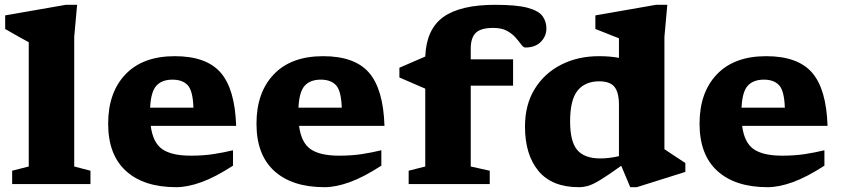

<svg xmlns="http://www.w3.org/2000/svg" viewBox="-20 -765 3501 798"><path d="M288.5 -73 356 -55.5V0H30.5V-55.5L99.5 -73V-589.5Q89.5 -595 60 -611.2Q30.5 -627.5 1.5 -644.5V-701L253.5 -745H300.5L288.5 -612Z M706.5 -531.5Q837.5 -531.5 897 -463.2Q956.5 -395 961.5 -242H606.5Q615.5 -172 654.5 -145Q693.5 -118 773 -118Q825 -118 867.2 -124.5Q909.5 -131 948.5 -140.5V-76.5Q874.5 -28.5 816.8 -7.8Q759 13 712.5 13Q578 13 503.8 -54.2Q429.5 -121.5 429.5 -251Q429.5 -380.5 501.5 -456Q573.5 -531.5 706.5 -531.5ZM697 -434Q653 -434 630 -408.8Q607 -383.5 604 -317.5H784Q781.5 -388.5 759.8 -411.2Q738 -434 697 -434Z M1323 -531.5Q1454 -531.5 1513.5 -463.2Q1573 -395 1578 -242H1223Q1232 -172 1271 -145Q1310 -118 1389.5 -118Q1441.5 -118 1483.8 -124.5Q1526 -131 1565 -140.5V-76.5Q1491 -28.5 1433.2 -7.8Q1375.5 13 1329 13Q1194.5 13 1120.2 -54.2Q1046 -121.5 1046 -251Q1046 -380.5 1118 -456Q1190 -531.5 1323 -531.5ZM1313.5 -434Q1269.5 -434 1246.5 -408.8Q1223.5 -383.5 1220.5 -317.5H1400.5Q1398 -388.5 1376.2 -411.2Q1354.5 -434 1313.5 -434Z M1936.5 -73 2015.5 -55.5V0H1678.5V-55.5L1747.5 -73V-396.5L1640 -443V-483.5L1747.5 -530Q1752 -643.5 1822.5 -694.2Q1893 -745 2038.5 -745Q2128 -745 2173.5 -732.5Q2219 -720 2235 -697.8Q2251 -675.5 2251 -647Q2251 -614.5 2227.8 -591Q2204.5 -567.5 2163.5 -567.5Q2155.5 -567.5 2146.5 -579.8Q2137.5 -592 2123.5 -608.2Q2109.5 -624.5 2087.2 -636.8Q2065 -649 2030.5 -649Q1978 -649 1957.2 -628.2Q1936.5 -607.5 1936.5 -563V-518.5H2112.5V-409H1936.5Z M2828.5 -50.5 2626.5 13H2599.5L2562 -76Q2505 -35 2473.2 -16Q2441.5 3 2422.8 8Q2404 13 2386 13Q2274 13 2218 -54.5Q2162 -122 2162 -239Q2162 -330 2202.5 -395.5Q2243 -461 2312.5 -496.2Q2382 -531.5 2469 -531.5Q2516.5 -531.5 2552.5 -524.5V-606Q2546.5 -608 2528.5 -615.2Q2510.5 -622.5 2489.5 -630.8Q2468.5 -639 2454.5 -644.5V-701L2706.5 -745H2753.5L2741.5 -612V-145Q2747.5 -141 2764.2 -129.8Q2781 -118.5 2799.5 -106.5Q2818 -94.5 2828.5 -87.5ZM2552.5 -329.5Q2552.5 -380.5 2534 -403.8Q2515.5 -427 2470.5 -427Q2412 -427 2380.8 -388.8Q2349.5 -350.5 2349.5 -260.5Q2349.5 -176 2379.5 -141.2Q2409.5 -106.5 2475 -106.5Q2511.5 -106.5 2552.5 -116Z M3164.5 -531.5Q3295.5 -531.5 3355 -463.2Q3414.5 -395 3419.5 -242H3064.5Q3073.5 -172 3112.5 -145Q3151.5 -118 3231 -118Q3283 -118 3325.2 -124.5Q3367.5 -131 3406.5 -140.5V-76.5Q3332.5 -28.5 3274.8 -7.8Q3217 13 3170.5 13Q3036 13 2961.8 -54.2Q2887.5 -121.5 2887.5 -251Q2887.5 -380.5 2959.5 -456Q3031.5 -531.5 3164.5 -531.5ZM3155 -434Q3111 -434 3088 -408.8Q3065 -383.5 3062 -317.5H3242Q3239.5 -388.5 3217.8 -411.2Q3196 -434 3155 -434Z"/></svg>

Font: Newsreader Caption
Style: Bold
Weight: 700
Designer: Hugues Gentile
Foundry: Production Type
Version: Version 1.001